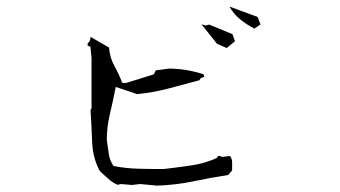

<svg xmlns="http://www.w3.org/2000/svg" viewBox="-20 -692 1040 588"><path d="M690.9 -194.8Q690.9 -206.1 684.1 -214.4L661.6 -211.4L651.9 -214.4H647.9L644.5 -208.5Q608.9 -191.9 566.4 -185.5Q523.9 -179.2 481 -174.3H480.5Q441.4 -174.3 403.6 -175.3Q365.7 -176.3 327.6 -183.6Q321.3 -192.9 317.9 -202.1Q314.5 -211.4 313.2 -220.5Q312 -229.5 311 -236.3L307.1 -262.7Q307.1 -303.2 316.4 -342Q325.7 -380.9 334.5 -425.8L399.9 -403.8Q450.7 -408.7 497.6 -421.4L590.8 -446.3L594.7 -452.6L605.5 -457L603.5 -464.4Q549.8 -481.9 497.6 -481.9L457 -476.6L451.2 -464.4L366.7 -438H354.5Q343.8 -465.8 330.1 -490.5Q316.4 -515.1 314 -546.4L257.3 -579.1Q256.8 -564 248.5 -559.6V-551.8L256.8 -549.3L260.3 -514.6V-359.9L257.3 -356Q260.3 -306.2 262.2 -256.8Q264.2 -207.5 285.6 -168.5Q311.5 -143.1 326.2 -133.3Q333 -128.9 340.3 -126L350.1 -128.4L383.8 -125.5L409.2 -128.4L460.9 -123.5Q519 -125.5 572.3 -136.7Q625.5 -147.9 679.2 -156.2L690.9 -170.4ZM644.5 -558.1 674.3 -544.9 699.7 -565.9 691.9 -587.4 620.6 -616.7 610.4 -613.8 600.1 -616.7H597.2L601.1 -612.3ZM682.6 -671.9Q694.8 -649.9 714.8 -633.3Q734.9 -616.7 759.3 -604.5L777.8 -617.2L769 -640.1Z"/></svg>

Font: Bakudai
Style: Light
Weight: 300
Version: Version 1.48